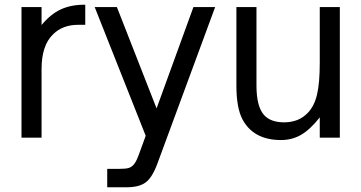

<svg xmlns="http://www.w3.org/2000/svg" viewBox="-20 -583 1530 813"><path d="M71 0V-553H156V-477Q194 -523 237 -543Q280 -563 337 -563H341V-478H312Q245 -478 205 -438Q156 -391 156 -291V0Z M434 210V132H486Q511 132 524 128.5Q537 125 547 113Q557 101 567 74L597 -8L381 -553H475L643 -124L799 -553H891L646 111Q624 170 596 190Q568 210 516 210Z M1007 -77Q981 -126 981 -220V-553H1066V-220Q1066 -132 1098 -96Q1126 -65 1183 -65Q1246 -65 1284 -106Q1311 -134 1322.5 -183Q1334 -232 1334 -317V-553H1419V0H1334V-86Q1294 -35 1255.5 -12.5Q1217 10 1170 10Q1054 10 1007 -77Z"/></svg>

Font: Open Sauce One
Style: Regular
Weight: 400
Designer: Alfredo Marco Pradil
Foundry: Creative Sauce Fz LLC
Version: Version 1.477